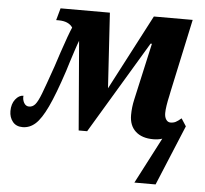

<svg xmlns="http://www.w3.org/2000/svg" viewBox="-53 -591 913 857"><g transform="rotate(5 404.0 -163.0)"><path d="M687 4Q669 10 647 10Q596 10 567.5 -16Q539 -42 539 -89Q539 -124 547 -159L604 -414H598L350 0H312L279 -399Q273 -384 263 -353.5Q253 -323 246 -301L233 -259Q198 -153 171 -96Q144 -39 118.5 -16Q93 7 61 7Q32 7 16.5 -12.5Q1 -32 1 -60Q1 -92 17 -112.5Q33 -133 53 -133Q51 -116 59 -101.5Q67 -87 82 -87Q98 -87 109.5 -100.5Q121 -114 135 -150.5Q149 -187 180 -276L201 -340Q230 -426 243 -455Q225 -482 180 -482H169L184 -536H405L426 -199L602 -536H776L706 -211L702 -191Q690 -138 690 -111Q690 -93 697.5 -82Q705 -71 717 -71Q730 -71 740 -76Q750 -81 765 -94L787 -60L675 210H580Z"/></g></svg>

Font: Noto Serif CondExtraBold
Style: Italic
Weight: 800
Width: 3
Italic angle: -12°
Designer: Monotype Design Team
Foundry: Monotype Imaging Inc.
Version: Version 1.001